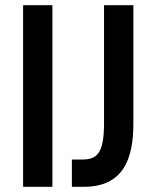

<svg xmlns="http://www.w3.org/2000/svg" viewBox="-20 -720 599 740"><path d="M381 -700V-247C381 -129 355 -105 295 -105H257V0H303C455 0 494 -107 494 -243V-700ZM69 -700V0H182V-700Z"/></svg>

Font: Mint Spirit No2
Style: Bold
Weight: 700
Designer: HARENDAL Hirwen
Foundry: Arkandis Digital Foundry.
Version: Version 1.004;FFEdit